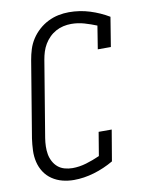

<svg xmlns="http://www.w3.org/2000/svg" viewBox="-85 -802 645 868"><g transform="rotate(-10 237.5 -367.5)"><path d="M184 8Q157 8 131.5 1.5Q106 -5 84.5 -19.5Q63 -34 49 -55.5Q35 -77 29 -102.5Q23 -128 24 -155Q25 -182 29 -210L87 -560Q91 -584 98.5 -608Q106 -632 120 -653.5Q134 -675 153.5 -692.5Q173 -710 196 -721.5Q219 -733 243.5 -738Q268 -743 292 -743Q342 -743 388 -728.5Q434 -714 474 -690L452 -555H392L409 -661Q382 -672 353 -680.5Q324 -689 293 -689Q275 -689 257 -685Q239 -681 222.5 -672Q206 -663 192.5 -649.5Q179 -636 169.5 -620Q160 -604 154.5 -586.5Q149 -569 146 -551L88 -201Q85 -182 84.5 -163.5Q84 -145 87 -127.5Q90 -110 98.5 -94Q107 -78 120 -67Q133 -56 150.5 -51Q168 -46 187 -46Q218 -46 250 -55.5Q282 -65 313 -79L331 -187H391L367 -45Q324 -20 277 -6Q230 8 184 8Z"/></g></svg>

Font: Iosevka QP Light
Style: Italic
Weight: 300
Italic angle: -9°
Designer: Belleve Invis
Foundry: Belleve Invis
Version: Version 20.0.0; ttfautohint (v1.8.4)